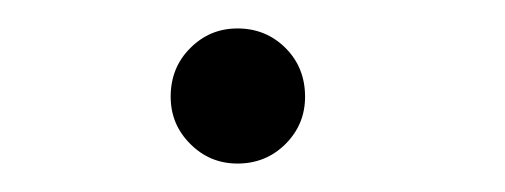

<svg xmlns="http://www.w3.org/2000/svg" viewBox="-20 -103 355 135"><path d="M147 12Q127.5 12 113.8 -1.8Q100 -15.5 100 -35Q100 -55.5 113.8 -69.2Q127.5 -83 147 -83Q167 -83 180.8 -69.2Q194.5 -55.5 194.5 -35Q194.5 -15.5 180.8 -1.8Q167 12 147 12Z"/></svg>

Font: League Spartan ExtraLight
Style: Regular
Weight: 200
Foundry: The League of Moveable Type
Version: Version 2.002